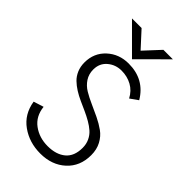

<svg xmlns="http://www.w3.org/2000/svg" viewBox="-267 -980 1077 1077"><g transform="rotate(45 271.5 -442.0)"><path d="M269 -730 106.9 -892.1H183.1L269 -798.3L356 -892.1H431.2ZM278.8 7.8Q191.4 7.8 126 -39.1Q60.5 -85.9 46.9 -171.9L106.9 -190.9Q114.3 -123 163.1 -86.9Q211.9 -50.8 278.8 -50.8Q345.7 -50.8 385.3 -83.7Q424.8 -116.7 424.8 -183.1Q424.8 -212.9 413.3 -237.3Q401.9 -261.7 382.8 -278.6Q363.8 -295.4 338.9 -309.8Q314 -324.2 286.4 -336.7Q258.8 -349.1 231.2 -361.6Q203.6 -374 178.7 -389.6Q153.8 -405.3 134.8 -423.8Q115.7 -442.4 104.2 -469.2Q92.8 -496.1 92.8 -528.8Q92.8 -604 145 -652.1Q197.3 -700.2 272.9 -700.2Q398.4 -700.2 460 -596.2L413.1 -563Q392.1 -603.5 355 -623.8Q317.9 -644 272.9 -644Q225.6 -644 190.7 -614.5Q155.8 -585 155.8 -536.1Q155.8 -499.5 174.1 -471.7Q192.4 -443.8 221.7 -426.3Q251 -408.7 286.4 -393.1Q321.8 -377.4 357.2 -360.4Q392.6 -343.3 421.9 -322.3Q451.2 -301.3 469.5 -267.1Q487.8 -232.9 487.8 -188Q487.8 -99.6 429 -45.9Q370.1 7.8 278.8 7.8Z"/></g></svg>

Font: HK Grotesk Light
Style: Regular
Weight: 300
Designer: Alfredo Marco Pradil and Stefan Peev
Foundry: Hanken Design Co.
Version: Version 1.045;PS 001.045;hotconv 1.0.88;makeotf.lib2.5.64775